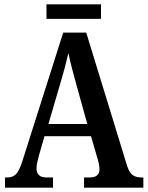

<svg xmlns="http://www.w3.org/2000/svg" viewBox="-20 -864 680 884"><path d="M3 0V-47H15Q38 -47 53 -61.5Q68 -76 83 -122L271 -714H377L565 -101Q575 -70 590 -58.5Q605 -47 631 -47H640V0H367V-47H393Q438 -47 438 -85Q438 -96 435 -110.5Q432 -125 428 -137L399 -237H185L159 -147Q156 -135 152 -118.5Q148 -102 148 -89Q148 -69 159 -58Q170 -47 195 -47H224V0ZM203 -293H382L330 -480Q319 -520 310 -554.5Q301 -589 295 -620Q281 -558 260 -488ZM194 -777V-844H445V-777Z"/></svg>

Font: Noto Serif Lao Condensed SemiBold
Style: Regular
Weight: 600
Width: 3
Designer: Monotype Design Team
Foundry: Monotype Imaging Inc.
Version: Version 2.003; ttfautohint (v1.8.4.7-5d5b)